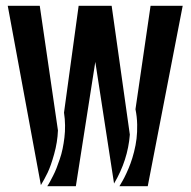

<svg xmlns="http://www.w3.org/2000/svg" viewBox="-20 -645 660 665"><path d="M310.1 -430.7 242.7 0H143.6Q148.4 -6.8 152.8 -15.1Q157.2 -23.4 163.8 -36.1Q170.4 -48.8 175.8 -62.7Q181.2 -76.7 187 -93.8Q192.9 -110.8 196.8 -129.6Q200.7 -148.4 203.1 -168.5Q205.6 -188.5 205.3 -210.7Q205.1 -232.9 201.7 -254.9L252.4 -625H366.7L429.7 -178.7Q422.9 -90.3 375 -9.3ZM121.6 -3.9 6.8 -625H117.7L180.7 -193.4Q179.2 -152.8 167.5 -111.1Q155.8 -69.3 144.8 -46.6Q133.8 -23.9 121.6 -3.9ZM393.6 0H491.7L612.8 -625H501.5L449.2 -266.6Q454.6 -240.7 455.1 -213.9Q455.6 -187 452.9 -164.6Q450.2 -142.1 444.3 -119.1Q438.5 -96.2 432.1 -79.1Q425.8 -62 418 -45.2Q410.2 -28.3 404.5 -18.6Q398.9 -8.8 393.6 0Z"/></svg>

Font: Oswald
Style: Stencbab
Weight: 400
Designer: Mathieu Le Lay
Foundry: Mathieu Le Lay
Version: Version 1.000